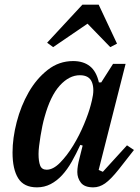

<svg xmlns="http://www.w3.org/2000/svg" viewBox="-20 -795 604 827"><path d="M139 12Q83 12 58.5 -27Q34 -66 34 -138Q34 -200 52 -269.5Q70 -339 103.5 -397.5Q137 -456 185.5 -494Q234 -532 295 -532Q339 -532 367 -510Q395 -488 406 -440H416L467 -520H521L405 -63L423 -55L527 -169L557 -149L492 -66Q457 -22 432.5 -5Q408 12 382 12Q344 12 328.5 -8Q313 -28 313 -54Q313 -67 315.5 -82Q318 -97 321 -108L336 -168L326 -171Q308 -132 289 -98.5Q270 -65 247.5 -40.5Q225 -16 198 -2Q171 12 139 12ZM181 -64Q209 -64 239 -94.5Q269 -125 295.5 -168.5Q322 -212 342 -260Q362 -308 371 -343L376 -363Q388 -411 376 -441Q364 -471 324 -471Q278 -471 237.5 -426.5Q197 -382 172 -291Q167 -274 162.5 -252.5Q158 -231 154.5 -209Q151 -187 148.5 -167Q146 -147 146 -132Q146 -100 153 -82Q160 -64 181 -64ZM183 -611 335 -775H405L484 -607L455 -592L357 -693L209 -592Z"/></svg>

Font: IBM Plex Serif Medium
Style: Italic
Weight: 500
Italic angle: -14°
Designer: Mike Abbink, Paul van der Laan, Pieter van Rosmalen
Foundry: Bold Monday
Version: Version 2.5